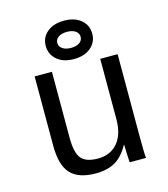

<svg xmlns="http://www.w3.org/2000/svg" viewBox="-113 -844 827 943"><g transform="rotate(-15 300.0 -372.5)"><path d="M178.2 -528.3V-193.4Q178.2 -117.2 202.1 -87.6Q226.1 -58.1 287.6 -58.1Q350.6 -58.1 387.2 -101.1Q423.8 -144 423.8 -222.2V-528.3H512.2V-112.8Q512.2 -20.5 515.1 0H432.1Q431.6 -2.4 431.2 -13.2Q430.7 -23.9 429.9 -37.8Q429.2 -51.8 428.2 -90.3H426.8Q396.5 -35.6 356.7 -12.9Q316.9 9.8 257.8 9.8Q170.9 9.8 130.6 -33.4Q90.3 -76.7 90.3 -176.3V-528.3ZM418 -658.2Q418 -615.7 386 -588.1Q354 -560.5 299.8 -560.5Q245.1 -560.5 213.4 -588.1Q181.6 -615.7 181.6 -658.2Q181.6 -701.7 214.1 -728.5Q246.6 -755.4 299.8 -755.4Q354 -755.4 386 -728.3Q418 -701.2 418 -658.2ZM358.9 -658.2Q358.9 -676.3 343 -687.5Q327.1 -698.7 299.8 -698.7Q272.9 -698.7 256.6 -687.5Q240.2 -676.3 240.2 -658.2Q240.2 -639.6 256.6 -628.4Q272.9 -617.2 299.8 -617.2Q327.1 -617.2 343 -628.4Q358.9 -639.6 358.9 -658.2Z"/></g></svg>

Font: Courier New
Style: Regular
Weight: 400
Designer: Steve Matteson
Foundry: Ascender Corporation
Version: Version 2.00.3